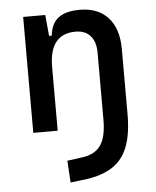

<svg xmlns="http://www.w3.org/2000/svg" viewBox="-54 -573 694 854"><g transform="rotate(-5 293.0 -146.0)"><path d="M80.6 0V-517.6H179.2L188 -423.8H200.2Q205.1 -476.1 237.5 -501.7Q270 -527.3 333.5 -527.3Q415.5 -527.3 460.4 -477.5Q505.4 -427.7 505.4 -336.9V-45.9Q505.4 46.4 481.4 104Q457.5 161.6 406.7 191.2Q356 220.7 275.4 228.5L226.6 234.4L220.7 136.7L285.2 127.9Q343.3 121.1 369.9 84Q396.5 46.9 396.5 -30.3V-330.6Q396.5 -378.9 373 -405.5Q349.6 -432.1 307.1 -432.1Q189.5 -432.1 189.5 -284.7V0Z"/></g></svg>

Font: Caskaydia Cove Medium
Style: Regular
Weight: 500
Monospace: yes
Designer: Aaron Bell
Foundry: Saja Typeworks
Version: Version 4.300; ttfautohint (v1.8.3)